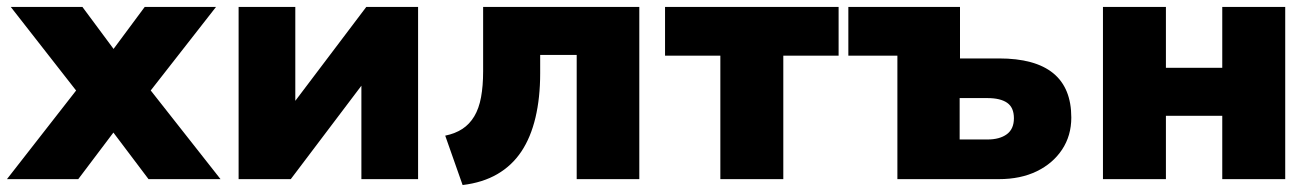

<svg xmlns="http://www.w3.org/2000/svg" viewBox="-29 -515 3778 552"><path d="M-9 0 222 -296 224 -211 2 -495H208L323 -340H272L387 -495H592L370 -211L372 -296L605 0H398L272 -167H322L196 0Z M657 0V-495H820V-196H798L1024 -495H1173V0H1010V-299H1033L807 0Z M1301 17 1251 -125Q1280 -131 1300.5 -144.5Q1321 -158 1334.5 -180.5Q1348 -203 1354 -235.5Q1360 -268 1360 -310V-495H1809V0H1629V-357H1524V-304Q1524 -234 1510.5 -177Q1497 -120 1470 -79.5Q1443 -39 1401 -14.5Q1359 10 1301 17Z M2042 0V-355H1883V-495H2382V-355H2223V0Z M2551 0V-355H2410V-495H2731V-347H2843Q2947 -347 2999 -304.5Q3051 -262 3051 -177Q3051 -125 3024.5 -85Q2998 -45 2951.5 -22.5Q2905 0 2843 0ZM2730 -114H2810Q2845 -114 2865.5 -129Q2886 -144 2886 -175Q2886 -206 2866.5 -219.5Q2847 -233 2810 -233H2730Z M3142 0V-495H3323V-320H3485V-495H3666V0H3485V-182H3323V0Z"/></svg>

Font: Nunito Sans 11pt Black
Style: Regular
Weight: 900
Version: Version 3.101;gftools[0.9.27]